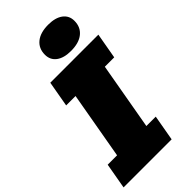

<svg xmlns="http://www.w3.org/2000/svg" viewBox="-334 -1113 1186 1186"><g transform="rotate(-45 258.5 -520.0)"><path d="M-20 0 9.8 -168.5H91.8L169.4 -608.9H87.4L117.2 -777.3H537.1L507.3 -608.9H425.3L347.7 -168.5H429.7L399.9 0ZM346.7 -825.2Q285.2 -825.2 250.5 -851.1Q215.8 -877 215.8 -922.9Q215.8 -977.5 254.2 -1008.8Q292.5 -1040 361.8 -1040Q423.3 -1040 458.3 -1013.9Q493.2 -987.8 493.2 -942.4Q493.2 -887.7 454.8 -856.4Q416.5 -825.2 346.7 -825.2Z"/></g></svg>

Font: Bevan
Style: Italic
Weight: 400
Italic angle: -10°
Designer: Vernon Adams
Foundry: Vernon Adams
Version: Version 2.100; ttfautohint (v1.8.3)